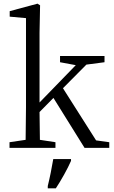

<svg xmlns="http://www.w3.org/2000/svg" viewBox="-20 -808 625 1049"><path d="M577 -31 505 -41 324 -326 452 -455 551 -468V-502H308V-468L394 -452L196 -248V-629L199 -779L185 -788L33 -747V-717L122 -709V-223C122 -180 121 -121 120 -44L32 -31V0H283V-31L198 -44C197 -109 196 -159 196 -196L272 -273L442 0H577ZM241 208V221H285C313 179 350 113 368 71V61H271C263 109 252 164 241 208Z"/></svg>

Font: Noto Serif Tangut
Style: Regular
Weight: 400
Designer: YANG Xicheng
Foundry: Liu Zhao Studio
Version: Version 2.169